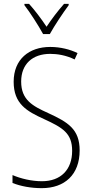

<svg xmlns="http://www.w3.org/2000/svg" viewBox="-20 -968 479 998"><path d="M204 -791H239C264 -836 306 -899 337 -941V-948H313C278 -908 250 -871 222 -829C195 -870 160 -916 131 -948H107V-941C135 -905 179 -837 204 -791ZM394 -186C394 -297 333 -333 231 -380C149 -417 90 -449 90 -544C90 -635 149 -688 241 -688C278 -688 323 -681 368 -659L383 -692C345 -711 294 -724 241 -724C131 -724 51 -660 51 -543C51 -428 119 -390 209 -349C307 -304 355 -275 355 -184C355 -86 296 -26 198 -26C143 -26 87 -40 45 -58V-17C87 0 141 10 197 10C316 10 394 -60 394 -186Z"/></svg>

Font: Noto Sans Devanagari UI Condensed ExtraLight
Style: Regular
Weight: 200
Width: 3
Designer: Jelle Bosma - Monotype Design Team
Foundry: Monotype Imaging Inc.
Version: Version 2.004